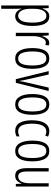

<svg xmlns="http://www.w3.org/2000/svg" viewBox="1125 -1707 818 3108"><g transform="rotate(90 1534.0 -153.0)"><path d="M246 -542Q400 -542 400 -270Q400 -130 359 -60Q318 10 247 10Q197 10 166.5 -20Q136 -50 122 -90H119Q120 -75 121 -56.5Q122 -38 122 -19V236H68V-532H111L116 -434H120Q137 -481 166.5 -511.5Q196 -542 246 -542ZM236 -495Q180 -495 151 -440Q122 -385 122 -289V-242Q122 -144 152.5 -91Q183 -38 236 -38Q285 -38 315.5 -91.5Q346 -145 346 -269Q346 -379 319.5 -437Q293 -495 236 -495Z M672 -541Q682 -541 694 -539Q706 -537 717 -532L707 -478Q700 -481 689.5 -483.5Q679 -486 669 -486Q636 -486 612.5 -456Q589 -426 576.5 -378.5Q564 -331 565 -279V0H511V-532H553L561 -427H564Q574 -456 588 -482Q602 -508 622.5 -524.5Q643 -541 672 -541Z M1094 -267Q1094 -134 1053 -62Q1012 10 927 10Q843 10 800.5 -62.5Q758 -135 758 -268Q758 -401 799 -471.5Q840 -542 927 -542Q1012 -542 1053 -470.5Q1094 -399 1094 -267ZM813 -268Q813 -155 840.5 -96.5Q868 -38 927 -38Q985 -38 1012.5 -94.5Q1040 -151 1040 -267Q1040 -376 1014 -435Q988 -494 927 -494Q866 -494 839.5 -436.5Q813 -379 813 -268Z M1261 0 1131 -532H1186L1265 -185Q1272 -156 1278 -126Q1284 -96 1289 -64H1293Q1300 -112 1315 -175L1398 -532H1453L1321 0Z M1838 -267Q1838 -134 1797 -62Q1756 10 1671 10Q1587 10 1544.5 -62.5Q1502 -135 1502 -268Q1502 -401 1543 -471.5Q1584 -542 1671 -542Q1756 -542 1797 -470.5Q1838 -399 1838 -267ZM1557 -268Q1557 -155 1584.5 -96.5Q1612 -38 1671 -38Q1729 -38 1756.5 -94.5Q1784 -151 1784 -267Q1784 -376 1758 -435Q1732 -494 1671 -494Q1610 -494 1583.5 -436.5Q1557 -379 1557 -268Z M2099 10Q2012 10 1969.5 -60.5Q1927 -131 1927 -261Q1927 -396 1972.5 -469Q2018 -542 2104 -542Q2154 -542 2192 -521L2174 -476Q2142 -494 2108 -494Q2048 -494 2015 -435.5Q1982 -377 1982 -262Q1982 -157 2011.5 -97.5Q2041 -38 2105 -38Q2144 -38 2188 -59V-12Q2169 -2 2144.5 4Q2120 10 2099 10Z M2592 -267Q2592 -134 2551 -62Q2510 10 2425 10Q2341 10 2298.5 -62.5Q2256 -135 2256 -268Q2256 -401 2297 -471.5Q2338 -542 2425 -542Q2510 -542 2551 -470.5Q2592 -399 2592 -267ZM2311 -268Q2311 -155 2338.5 -96.5Q2366 -38 2425 -38Q2483 -38 2510.5 -94.5Q2538 -151 2538 -267Q2538 -376 2512 -435Q2486 -494 2425 -494Q2364 -494 2337.5 -436.5Q2311 -379 2311 -268Z M3000 -532V0H2958L2953 -92H2949Q2935 -50 2905.5 -20Q2876 10 2825 10Q2759 10 2730.5 -37.5Q2702 -85 2702 -173V-532H2756V-185Q2756 -109 2775.5 -74Q2795 -39 2834 -39Q2890 -39 2918.5 -88Q2947 -137 2947 -240V-532Z"/></g></svg>

Font: Noto Sans Gurmukhi ExtraCondensed Light
Style: Regular
Weight: 300
Width: 2
Designer: Jelle Bosma - Monotype Design Team
Foundry: Monotype Imaging Inc.
Version: Version 2.004; ttfautohint (v1.8.4.7-5d5b)